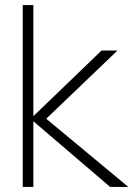

<svg xmlns="http://www.w3.org/2000/svg" viewBox="-20 -740 528 760"><path d="M101 -269.5 416 0H488L163 -270L445 -540H382ZM70 0H112V-720H70Z"/></svg>

Font: Vela Sans GX ExtLt
Style: Regular
Weight: 200
Designer: Principal design: Mikhail Sharanda - project Manrope.
Design modification: Ravid Balaliev
Foundry: Mikhail Sharanda
Version: Version 1.001